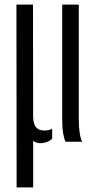

<svg xmlns="http://www.w3.org/2000/svg" viewBox="-20 -620 431 840"><path d="M52.7 200 51.9 -600H124.4L125 -110.2Q125.4 -76.9 137.6 -62.9Q149.8 -48.9 176 -48.9Q193.1 -48.9 208.2 -56.5V-12.4Q197.8 -3.9 186.4 0.6Q174.9 5.2 161.3 6.6Q149.7 6.6 140.7 4.1Q131.7 1.7 125.2 -4.3V200ZM266.8 0Q260.7 -11.2 256.4 -35.8Q252.2 -60.4 252.2 -98.6V-600H324.7V-98.6Q324.7 -65.4 328.4 -39.9Q332.2 -14.3 339.3 0Z"/></svg>

Font: Big Shoulders Stencil Display SC Thin
Style: Regular
Weight: 100
Designer: Patric King
Foundry: XO Type Co
Version: Version 2.001